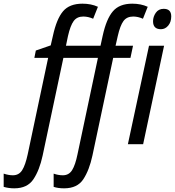

<svg xmlns="http://www.w3.org/2000/svg" viewBox="-138 -785 952 1045"><path d="M-60 240Q11 240 44 190.5Q77 141 94 62L207 -470H395L284 54Q272 113 254.5 141Q237 169 204 169Q179 169 154 160V232Q178 240 211 240Q283 240 315.5 190.5Q348 141 365 62L478 -470H572L586 -536H491L503 -589Q516 -646 534 -670.5Q552 -695 587 -695Q613 -695 640 -683L666 -748Q629 -765 582 -765Q512 -765 476.5 -723.5Q441 -682 421 -591L409 -536H221L232 -589Q245 -646 263 -670.5Q281 -695 315 -695Q342 -695 369 -683L395 -748Q358 -765 311 -765Q240 -765 205 -723.5Q170 -682 150 -590L138 -538L57 -510L49 -470H124L13 54Q0 114 -17.5 141.5Q-35 169 -68 169Q-91 169 -118 160V232Q-91 240 -60 240ZM738 -626Q761 -626 777.5 -645.5Q794 -665 794 -696Q794 -737 753 -737Q725 -737 710 -715.5Q695 -694 695 -669Q695 -626 738 -626ZM558 0H641L755 -536H673Z"/></svg>

Font: Noto Sans UI SemiCondensed
Style: Italic
Weight: 400
Width: 4
Italic angle: -12°
Designer: Monotype Design Team
Foundry: Monotype Imaging Inc.
Version: Version 1.901